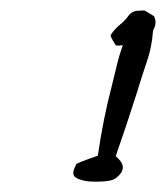

<svg xmlns="http://www.w3.org/2000/svg" viewBox="-20 -778 317 367"><path d="M277.3 -735.4Q277.3 -727.5 272.5 -719.7Q270.5 -688.5 260.7 -660.2Q251 -631.8 242.2 -602.5Q222.7 -541 201.2 -479.5Q206.1 -475.6 210.4 -469.7Q214.8 -463.9 214.8 -458Q214.8 -450.2 207.5 -442.9Q200.2 -435.5 193.4 -433.6Q185.5 -431.6 177.7 -431.2Q169.9 -430.7 162.1 -430.7Q158.2 -430.7 150.9 -431.2Q143.6 -431.6 136.7 -433.6Q129.9 -435.5 125 -438.5Q120.1 -441.4 120.1 -447.3Q120.1 -451.2 122.1 -456.1Q124 -460.9 126 -464.8Q136.7 -469.7 146.5 -473.1Q156.2 -476.6 167 -480.5Q171.9 -514.6 178.7 -548.8Q185.5 -583 194.3 -616.2Q199.2 -635.7 203.6 -654.3Q208 -672.9 214.8 -691.4H210Q208 -690.4 205.6 -690.9Q203.1 -691.4 201.2 -691.4Q199.2 -694.3 195.3 -701.2Q191.4 -708 191.4 -710.9Q199.2 -722.7 209.5 -731Q219.7 -739.3 225.6 -748Q230.5 -753.9 235.8 -755.9Q241.2 -757.8 249 -757.8H256.8L274.4 -747.1Q277.3 -741.2 277.3 -735.4Z"/></svg>

Font: Calligraffiti
Style: Regular
Weight: 400
Designer: Dathan Boardman
Foundry: Open Window
Version: Version 1.000